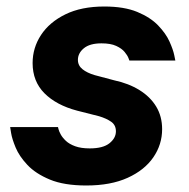

<svg xmlns="http://www.w3.org/2000/svg" viewBox="-20 -560 580 590"><path d="M245.2 10Q177 10 133.2 -8.2Q89.4 -26.4 64.3 -53.1Q39.2 -79.8 28.1 -106.5Q17 -133.2 14.1 -151.4Q11.2 -169.6 11.2 -169.6H158.2Q158.2 -169.6 159.8 -163Q161.4 -156.4 166.7 -146.7Q172 -137 182.5 -127.1Q193 -117.2 211 -110.6Q229 -104 255.8 -104Q296.8 -104 316.5 -119.9Q336.2 -135.8 336.2 -156.4Q336.2 -175.6 321.7 -185.8Q307.2 -196 284.6 -202.8L216.8 -220Q152.8 -237 116.5 -273.5Q80.2 -310 80.2 -366.2Q80.2 -413 106 -452.4Q131.8 -491.8 180.9 -515.9Q230 -540 300.6 -540Q361.6 -540 401.9 -523.3Q442.2 -506.6 466 -481.8Q489.8 -457 500.9 -432.2Q512 -407.4 515.4 -390.7Q518.8 -374 518.8 -374H377.6Q377.6 -374 374.6 -381.9Q371.6 -389.8 362.9 -400.4Q354.2 -411 337.1 -418.9Q320 -426.8 291.8 -426.8Q256 -426.8 237.7 -411.7Q219.4 -396.6 219.4 -376Q219.4 -358.6 233.5 -347.3Q247.6 -336 270.8 -329.2L331 -313.2Q375.2 -303.8 408.5 -283.2Q441.8 -262.6 460 -232.5Q478.2 -202.4 478.2 -163Q478.2 -116 451.2 -76.6Q424.2 -37.2 372.2 -13.6Q320.2 10 245.2 10Z"/></svg>

Font: Be Vietnam Pro Variable Thin
Style: Italic
Weight: 100
Italic angle: -12°
Designer: Lam Bao, Tony Le, Vietanh Nguyen
Foundry: Yellow Type Foundry
Version: Version 1.002